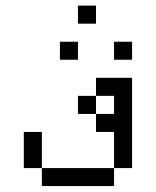

<svg xmlns="http://www.w3.org/2000/svg" viewBox="-20 -832 540 665"><path d="M250 -625V-687.5H187.5V-625ZM437.5 -625V-687.5H375V-625ZM312.5 -750V-812.5H250V-750ZM125 -250V-187.5H375V-250ZM125 -250Q125 -250 125 -375H62.5Q62.5 -375 62.5 -250ZM375 -250H437.5V-562.5H312.5V-500H250V-437.5H312.5V-375H375Q375 -375 375 -250ZM312.5 -437.5V-500H375V-437.5Z"/></svg>

Font: BFUnifontExMono
Style: Regular
Weight: 500
Version: Version 15.0.06